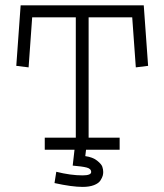

<svg xmlns="http://www.w3.org/2000/svg" viewBox="-20 -570 626 731"><path d="M307.6 0 304.7 24.4Q333 28.3 349.6 41.5Q366.2 54.7 369.6 64.9Q373 75.2 373 85Q373 91.8 371.1 99.1Q369.1 106.4 362.3 117.2Q355.5 127.9 337.9 134.8Q320.3 141.6 294.9 141.6Q253.9 141.6 187.5 127L194.3 84Q249 97.7 293.9 97.7Q327.1 97.7 327.1 85Q327.1 72.3 310.1 67.9Q293 63.5 256.8 60.5L263.7 0H150.4V-45.9H268.6V-503.9H102.5L88.9 -313.5L42 -319.3L58.6 -549.8H527.3L543.9 -319.3L497.1 -313.5L483.4 -503.9H317.4V-45.9H435.5V0Z"/></svg>

Font: Thabit
Style: Regular
Weight: 500
Designer: Regenerated by Nadim Shaikli
Foundry: MAK Alagha
Version: 0.01